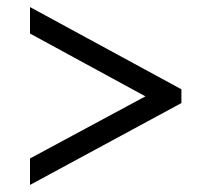

<svg xmlns="http://www.w3.org/2000/svg" viewBox="-20 -630 599 544"><path d="M65 -106V-181L392 -357L65 -535V-610L494 -377V-338Z"/></svg>

Font: Noto Naskh Arabic UI Semi
Style: Bold
Weight: 700
Designer: Monotype Design Team, David Williams, Mohamad Dakak and Nizar Qandah
Foundry: Monotype Imaging Inc.
Version: Version 2.014; ttfautohint (v1.8.4.7-5d5b)